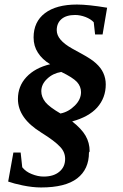

<svg xmlns="http://www.w3.org/2000/svg" viewBox="-20 -695 540 846"><path d="M375 -28 372 -23Q372 51 320 91Q268 131 161 131Q124 131 80 122Q41 114 16 105L39 -23H71L78 42Q94 62 120 72Q147 83 172 83Q216 83 241 62Q267 41 267 5Q267 -25 245 -48Q221 -74 163 -110Q110 -143 85 -179Q59 -216 59 -259Q59 -315 96 -355Q134 -396 201 -412Q166 -433 147 -463Q128 -492 128 -530Q128 -599 178 -637Q228 -675 319 -675Q368 -675 452 -661L432 -543H399L393 -597Q380 -611 357 -620Q333 -629 311 -629Q272 -629 251 -611Q230 -593 230 -562Q230 -540 247 -520Q264 -500 298 -481L338 -459Q384 -434 403 -416Q425 -396 435 -374Q446 -350 446 -323Q446 -264 408 -221Q371 -180 298 -160Q339 -128 357 -97Q375 -66 375 -28ZM248 -194 247 -195Q282 -202 310 -230Q337 -257 337 -289Q337 -314 319 -334Q300 -354 250 -378Q213 -372 188 -348Q162 -324 162 -293Q162 -268 180 -245Q198 -223 248 -194Z"/></svg>

Font: Libra Serif Modern
Style: Bold Italic
Weight: 700
Italic angle: -12°
Designer: Stefan Peev, Context Ltd
Foundry: Stefan Peev, Context Ltd
Version: Version 1.000